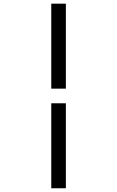

<svg xmlns="http://www.w3.org/2000/svg" viewBox="-20 -879 626 1026"><path d="M253.9 -859.4H332V-405.3H253.9ZM253.9 -327.1H332V127H253.9Z"/></svg>

Font: Consola Mono
Style: Book
Weight: 400
Monospace: yes
Designer: Wojciech Kalinowski "wmk69" (wmk69@o2.pl)
Foundry: Wojciech Kalinowski "wmk69" (wmk69@o2.pl)
Version: Version 2.1.0